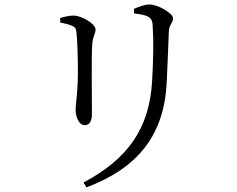

<svg xmlns="http://www.w3.org/2000/svg" viewBox="-20 -766 1040 842"><path d="M346.2 34.3 359.1 55.8C584.7 -29.3 700.1 -173.2 711.1 -405.2C714.3 -466.8 718 -567.7 720.4 -627.1C721.6 -659.4 738.9 -664.5 738.9 -686.2C738.9 -707 673.4 -746.4 634.9 -746.4C616.8 -746.4 588.5 -736.9 567.2 -726.9L568.2 -707.2C594 -703.9 616.8 -699.9 628.2 -693.6C646.4 -684 648.4 -670.3 649.6 -652.7C654.2 -584.4 652.3 -498.6 646.9 -407.9C634.6 -202.9 541.1 -68.9 346.2 34.3ZM351.2 -217C368.7 -217 383.2 -228.9 383.2 -266.8C383.2 -307.8 380.6 -527.9 384.4 -571.1C387.2 -607.8 399 -617.7 399 -636.6C399 -662 338.4 -697.7 301.4 -697.7C285.4 -697.7 263.5 -693 243.6 -686.9L244.4 -667.1C265 -662.9 280.9 -659.6 296.5 -652.7C312.9 -645.9 314.1 -637.7 316.3 -614.1C320 -577.5 322.3 -479.3 321.5 -433.1C320 -351.3 311.7 -311.7 311.7 -285.1C311.7 -248.3 328.7 -217 351.2 -217Z"/></svg>

Font: Source Han Serif CN VF
Style: Regular
Weight: 250
Designer: Ryoko NISHIZUKA 西塚涼子 (kana & ideographs); Frank Grießhammer (Latin, Greek & Cyrillic); Wenlong ZHANG 张文龙 (bopomofo); San
Foundry: Adobe
Version: Version 2.002;hotconv 1.1.0;makeotfexe 2.6.0